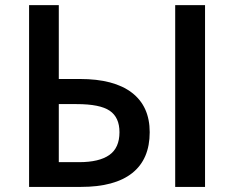

<svg xmlns="http://www.w3.org/2000/svg" viewBox="-20 -734 919 754"><path d="M567.9 -214.8Q567.9 -108.9 499.3 -54.4Q430.7 0 297.9 0H94.2V-713.9H210.9V-423.8H293.9Q427.7 -423.8 497.8 -370.1Q567.9 -316.4 567.9 -214.8ZM210.9 -97.2H291Q369.1 -97.2 409.2 -125.2Q449.2 -153.3 449.2 -214.8Q449.2 -272.9 410.9 -299.1Q372.6 -325.2 280.8 -325.2H210.9ZM785.2 0H668V-713.9H785.2Z"/></svg>

Font: JBL Sans
Style: Semibold
Weight: 600
Version: Version 1.10